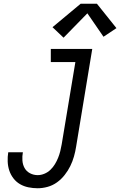

<svg xmlns="http://www.w3.org/2000/svg" viewBox="-20 -996 641 1024"><path d="M181 8Q156 8 131.5 3Q107 -2 86.5 -14Q66 -26 51.5 -45Q37 -64 29.5 -86.5Q22 -109 21 -134.5Q20 -160 24 -184H102Q98 -163 99.5 -140.5Q101 -118 111 -100Q121 -82 140 -72Q159 -62 181 -62Q199 -62 217 -69.5Q235 -77 249 -90.5Q263 -104 273 -120.5Q283 -137 290 -154.5Q297 -172 301.5 -190Q306 -208 309 -226L382 -665H251V-735H472L386 -214Q382 -188 374.5 -161.5Q367 -135 355 -110.5Q343 -86 325 -63Q307 -40 284 -23.5Q261 -7 234 0.5Q207 8 181 8ZM319 -795 260 -851 410 -976H497L601 -846L532 -800L446 -925Z"/></svg>

Font: Iosevka Slab Oblique
Style: Regular
Weight: 400
Italic angle: -9°
Monospace: yes
Designer: Belleve Invis
Foundry: Belleve Invis
Version: Version 11.1.1; ttfautohint (v1.8.3)